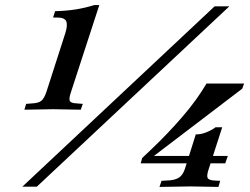

<svg xmlns="http://www.w3.org/2000/svg" viewBox="-20 -735 983 756"><path d="M76 -303 83 -326 108 -328Q131 -329 142.5 -338Q154 -347 163 -374L237 -604Q247 -635 241 -650.5Q235 -666 205 -666H189L197 -691Q241 -692 278.5 -698Q316 -704 351 -715H371L260 -374Q251 -348 254.5 -338.5Q258 -329 281 -328L306 -326L298 -303L189 -305ZM68 0 825 -710H883L125 0ZM534 -92 540 -113 579 -150Q642 -210 698.5 -275.5Q755 -341 793 -406H941L934 -386L552 -95L568 -121H877L867 -92ZM608 1 616 -23 650 -25Q676 -28 688.5 -38.5Q701 -49 708 -70L751 -206Q769 -205 791 -213.5Q813 -222 829 -234H855L802 -70Q793 -44 797.5 -34.5Q802 -25 827 -24L847 -23L840 1L731 -1Z"/></svg>

Font: Baskervville SemiBold
Style: Italic
Weight: 600
Italic angle: -18°
Version: Version 1.100